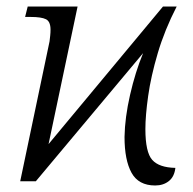

<svg xmlns="http://www.w3.org/2000/svg" viewBox="-20 -556 591 589"><path d="M456 13Q405 13 383.5 -26Q362 -65 362 -136Q363 -195 379 -265Q395 -335 419 -393L90 0H42L132 -429Q133 -437 134 -446.5Q135 -456 135 -465Q135 -490 121 -497Q107 -504 74 -504H57L65 -536H218L129 -114L480 -536H522Q485 -464 464 -393Q443 -322 434.5 -261.5Q426 -201 426 -160Q426 -89 447 -65.5Q468 -42 518 -41Q515 -14 498 -0.5Q481 13 456 13Z"/></svg>

Font: Noto Serif Light
Style: Italic
Weight: 300
Italic angle: -12°
Designer: Monotype Design Team
Foundry: Monotype Imaging Inc.
Version: Version 2.013